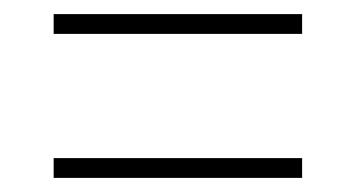

<svg xmlns="http://www.w3.org/2000/svg" viewBox="-20 -493 505 272"><path d="M56 -445V-473H408V-445ZM56 -241V-269H408V-241Z"/></svg>

Font: Noto Serif Thai Condensed Thin
Style: Regular
Weight: 100
Width: 3
Designer: Monotype Design Team
Foundry: Monotype Imaging Inc.
Version: Version 2.001; ttfautohint (v1.8.4.7-5d5b)